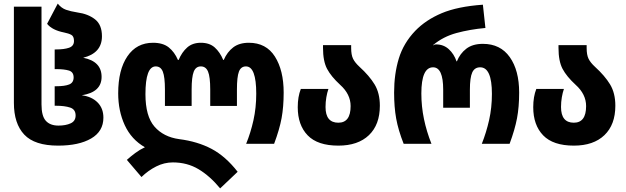

<svg xmlns="http://www.w3.org/2000/svg" viewBox="-20 -797 3467 1064"><path d="M302 10Q417 10 485 -29.5Q553 -69 553 -145Q553 -197 520.5 -229.5Q488 -262 433 -269Q543 -286 543 -371Q543 -457 441 -477Q545 -503 545 -596Q545 -660 506.5 -690Q468 -720 409 -728Q371 -734 345.5 -743Q320 -752 300 -777L241 -665Q269 -630 335 -617Q360 -612 375 -604Q390 -596 390 -570Q390 -542 363 -532.5Q336 -523 290 -523H283V-414H290Q336 -414 362 -406Q388 -398 388 -368Q388 -339 363.5 -329Q339 -319 290 -319H283V-211H291Q338 -211 368.5 -201Q399 -191 399 -157Q399 -126 371.5 -113.5Q344 -101 304 -101Q258 -101 234 -127.5Q210 -154 210 -218V-760H57V-227Q57 -112 114.5 -51Q172 10 302 10Z M1200 247 1297 155Q1230 69 1152.5 28Q1075 -13 973 -26Q886 -38 836 -95.5Q786 -153 786 -275Q786 -429 843 -429Q871 -429 882.5 -399.5Q894 -370 894 -301V-210H1042V-301Q1042 -370 1053.5 -399.5Q1065 -429 1093 -429Q1121 -429 1133 -400Q1145 -371 1145 -301V-210H1293V-301Q1293 -371 1304 -400Q1315 -429 1343 -429Q1400 -429 1400 -278Q1400 -200 1384.5 -130.5Q1369 -61 1344 0H1499Q1529 -80 1540.5 -142.5Q1552 -205 1552 -284Q1552 -407 1503.5 -483.5Q1455 -560 1359 -560Q1306 -560 1272.5 -534.5Q1239 -509 1220 -465H1217Q1199 -508 1170 -534Q1141 -560 1093 -560Q1047 -560 1017.5 -534Q988 -508 970 -465H966Q947 -509 915 -534.5Q883 -560 828 -560Q737 -560 686 -485Q635 -410 635 -280Q635 -182 671.5 -103Q708 -24 783 19Q755 32 729.5 51Q704 70 683 89L764 184Q801 148 845.5 125.5Q890 103 938 103Q1017 103 1080 140.5Q1143 178 1200 247Z M1855 10Q1964 10 2024.5 -48Q2085 -106 2085 -211Q2085 -281 2056 -329Q2027 -377 1972 -427Q1947 -450 1936.5 -471.5Q1926 -493 1926 -531V-547H1770V-532Q1770 -458 1792.5 -415.5Q1815 -373 1865 -327Q1923 -275 1923 -209Q1923 -117 1855 -117Q1784 -117 1784 -204Q1784 -232 1788.5 -258Q1793 -284 1800 -304H1647Q1630 -261 1630 -203Q1630 -104 1685 -47Q1740 10 1855 10Z M2217 0H2371Q2344 -68 2329.5 -137.5Q2315 -207 2315 -279Q2315 -424 2380 -424Q2436 -424 2436 -300V-200H2584V-300Q2584 -367 2597 -395.5Q2610 -424 2641 -424Q2706 -424 2706 -277Q2706 -200 2690.5 -131.5Q2675 -63 2650 0H2804Q2833 -78 2845 -141Q2857 -204 2857 -284Q2857 -407 2805 -480.5Q2753 -554 2656 -554Q2599 -554 2564 -527Q2529 -500 2512 -457H2510Q2496 -498 2467 -524.5Q2438 -551 2396 -551Q2387 -551 2381 -545V-548Q2436 -594 2509.5 -614Q2583 -634 2670 -642L2656 -771Q2516 -761 2428 -724Q2340 -687 2281 -626Q2216 -558 2190 -472.5Q2164 -387 2164 -284Q2164 -204 2175.5 -140Q2187 -76 2217 0Z M3160 10Q3269 10 3329.5 -48Q3390 -106 3390 -211Q3390 -281 3361 -329Q3332 -377 3277 -427Q3252 -450 3241.5 -471.5Q3231 -493 3231 -531V-547H3075V-532Q3075 -458 3097.5 -415.5Q3120 -373 3170 -327Q3228 -275 3228 -209Q3228 -117 3160 -117Q3089 -117 3089 -204Q3089 -232 3093.5 -258Q3098 -284 3105 -304H2952Q2935 -261 2935 -203Q2935 -104 2990 -47Q3045 10 3160 10Z"/></svg>

Font: Noto Sans Georgian Condensed Extra
Style: Regular
Weight: 800
Width: 3
Designer: Monotype Design Team
Foundry: Monotype Imaging Inc.
Version: Version 1.901